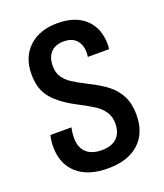

<svg xmlns="http://www.w3.org/2000/svg" viewBox="-136 -815 783 916"><g transform="rotate(-20 256.0 -357.0)"><path d="M43 -177Q43 -204 50 -234H157Q151 -212 151 -180Q151 -134 178 -108Q205 -82 257 -82Q307 -82 333.5 -107.5Q360 -133 360 -180Q360 -215 343.5 -239.5Q327 -264 300.5 -281.5Q274 -299 228 -323Q145 -365 104.5 -412Q64 -459 64 -536Q64 -623 118 -673.5Q172 -724 263 -724Q354 -724 404.5 -676.5Q455 -629 455 -546Q455 -535 453 -523H345Q347 -535 347 -545Q347 -585 325 -608.5Q303 -632 262 -632Q219 -632 196 -607.5Q173 -583 173 -539Q173 -506 187.5 -483.5Q202 -461 227.5 -444Q253 -427 304 -401Q359 -374 394 -346.5Q429 -319 449 -280Q469 -241 469 -185Q469 -93 413 -41.5Q357 10 255 10Q154 10 98.5 -39.5Q43 -89 43 -177Z"/></g></svg>

Font: Noto Sans Georgian Medium Narrow
Style: Regular
Weight: 500
Width: 4
Designer: Monotype Design team
Foundry: Monotype Imaging Inc.
Version: Version 1.000